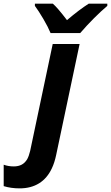

<svg xmlns="http://www.w3.org/2000/svg" viewBox="-151 -786 604 1046"><path d="M-130.9 228V111.3Q-106 120.6 -76.2 120.6Q-50.8 120.6 -33 111.1Q-15.1 101.6 -2.9 81.5Q6.3 64.9 13.2 36.6L136.2 -546.4H282.7L154.8 59.1Q146 100.6 131.8 130.4Q106.4 185.1 62 212.6Q17.6 240.2 -43.9 240.2Q-91.3 240.2 -130.9 228ZM39.1 -753.9V-766.1H136.7Q161.6 -745.1 213.9 -676.3Q280.3 -732.9 332.5 -766.1H433.6V-753.9Q400.4 -726.1 361.1 -686.8Q321.8 -647.5 286.1 -606H124.5Q110.8 -639.2 85 -683.1Q59.1 -727.1 39.1 -753.9Z"/></svg>

Font: Viking Open Sans
Style: Bold Italic
Weight: 700
Italic angle: -12°
Foundry: Ascender Corporation
Version: Version 2.000